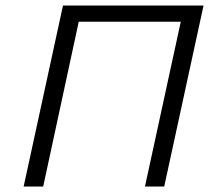

<svg xmlns="http://www.w3.org/2000/svg" viewBox="-20 -678 774 698"><path d="M507 0 650 -658H720L577 0ZM66 0 209 -658H279L137 0ZM219 -599 232 -658H697L685 -599Z"/></svg>

Font: Ysabeau Office
Style: Italic
Weight: 400
Italic angle: -12°
Designer: Christian Thalmann (Catharsis Fonts)
Version: Version 2.001;gftools[0.9.30]; featfreeze: tnum,lnum,ss02